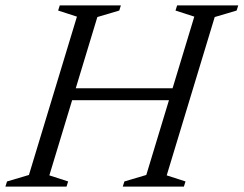

<svg xmlns="http://www.w3.org/2000/svg" viewBox="-37 -690 901 710"><path d="M182 -319.5 195.5 -363.5H648L634.5 -319.5ZM247.5 -628.5 178 -651 184 -670H410L404 -651L323 -627L145.5 -41.5L215 -19L209 0H-17L-11 -19L70 -43ZM681.5 -628.5 612 -651 618 -670H844L838 -651L757 -627L579.5 -41.5L649 -19L643 0H417L423 -19L504 -43Z"/></svg>

Font: Newsreader 18pt
Style: Italic
Weight: 400
Italic angle: -17°
Version: Version 1.003